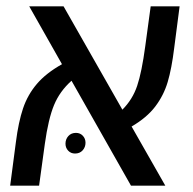

<svg xmlns="http://www.w3.org/2000/svg" viewBox="-20 -584 607 604"><path d="M394 -186 500 0H392L205 -330Q168 -297 150 -253.5Q132 -210 121 -131L103 0H12L30 -137Q38 -200 52.5 -243Q67 -286 96 -320Q125 -354 175 -382L72 -564H180L365 -239Q397 -271 411.5 -314Q426 -357 437 -439L454 -564H545L528 -433Q520 -368 507.5 -326Q495 -284 468.5 -249Q442 -214 394 -186ZM249 -135Q249 -148 240.5 -157Q232 -166 219 -166Q204 -166 195 -156Q186 -146 186 -132Q186 -119 194.5 -110Q203 -101 216 -101Q231 -101 240 -111Q249 -121 249 -135Z"/></svg>

Font: FiraGO
Style: Italic
Weight: 400
Italic angle: -8°
Designer: bBox Type GmbH
Foundry: bBox Type GmbH
Version: Version 1.001